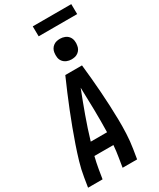

<svg xmlns="http://www.w3.org/2000/svg" viewBox="-274 -1212 1074 1295"><g transform="rotate(-30 262.5 -564.5)"><path d="M3 0 15 -74Q24 -130 40.5 -186Q57 -242 76 -297Q95 -352 115.5 -407Q136 -462 158 -517Q180 -572 203 -626.5Q226 -681 250 -735H380Q386 -681 391 -626.5Q396 -572 400 -517Q404 -462 406.5 -407Q409 -352 410 -297Q411 -242 408.5 -186Q406 -130 397 -74L385 0H272L284 -74Q288 -96 290.5 -118.5Q293 -141 295 -164H147Q141 -141 136.5 -118.5Q132 -96 128 -74L116 0ZM174 -260H301Q303 -348 301.5 -435Q300 -522 297 -609Q263 -522 231.5 -435Q200 -348 174 -260ZM340 -805Q321 -805 304 -812Q287 -819 275.5 -833Q264 -847 261.5 -866Q259 -885 262 -904Q264 -918 271 -930Q278 -942 289.5 -950.5Q301 -959 314 -962Q327 -965 341 -965Q360 -965 377.5 -958Q395 -951 406 -937Q417 -923 420 -904Q423 -885 419 -866Q417 -852 410 -840Q403 -828 391.5 -819.5Q380 -811 367 -808Q354 -805 340 -805ZM525 -1051H225L224 -1129H524Z"/></g></svg>

Font: Iosevka Term Curly Oblique
Style: Bold
Weight: 700
Italic angle: -9°
Designer: Belleve Invis
Foundry: Belleve Invis
Version: Version 32.3.0